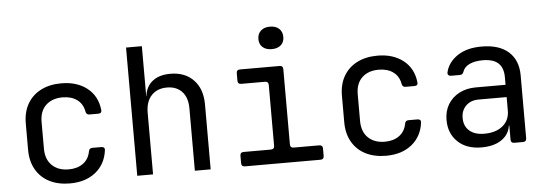

<svg xmlns="http://www.w3.org/2000/svg" viewBox="-50 -928 3101 1089"><g transform="rotate(-5 1500.0 -383.5)"><path d="M308 10Q242 10 192.5 -15Q143 -40 115.5 -87.5Q88 -135 88 -200V-350Q88 -416 115.5 -463Q143 -510 192.5 -535Q242 -560 308 -560Q397 -560 454.5 -515Q512 -470 521 -391Q524 -370 502 -370H452Q434 -370 431 -389Q423 -433 390.5 -456.5Q358 -480 308 -480Q249 -480 213.5 -446.5Q178 -413 178 -351V-200Q178 -138 213.5 -104Q249 -70 308 -70Q358 -70 390.5 -94Q423 -118 431 -161Q434 -180 452 -180H502Q524 -180 522 -161Q512 -82 455 -36Q398 10 308 10Z M692 0V-730H782V-550V-445H801L782 -424Q782 -489 821 -524.5Q860 -560 929 -560Q1012 -560 1061 -509Q1110 -458 1110 -370V0H1020V-355Q1020 -417 988.5 -450.5Q957 -484 903 -484Q847 -484 814.5 -449Q782 -414 782 -350V0Z M1305 0Q1285 0 1285 -20V-62Q1285 -82 1305 -82H1460Q1480 -82 1480 -102V-448Q1480 -468 1460 -468H1325Q1305 -468 1305 -488V-530Q1305 -550 1325 -550H1550Q1570 -550 1570 -530V-102Q1570 -82 1590 -82H1735Q1755 -82 1755 -62V-20Q1755 0 1735 0ZM1515 -649Q1482 -649 1463 -666Q1444 -683 1444 -712Q1444 -742 1463 -759.5Q1482 -777 1515 -777Q1548 -777 1567 -759.5Q1586 -742 1586 -712Q1586 -683 1567 -666Q1548 -649 1515 -649Z M2108 10Q2042 10 1992.5 -15Q1943 -40 1915.5 -87.5Q1888 -135 1888 -200V-350Q1888 -416 1915.5 -463Q1943 -510 1992.5 -535Q2042 -560 2108 -560Q2197 -560 2254.5 -515Q2312 -470 2321 -391Q2324 -370 2302 -370H2252Q2234 -370 2231 -389Q2223 -433 2190.5 -456.5Q2158 -480 2108 -480Q2049 -480 2013.5 -446.5Q1978 -413 1978 -351V-200Q1978 -138 2013.5 -104Q2049 -70 2108 -70Q2158 -70 2190.5 -94Q2223 -118 2231 -161Q2234 -180 2252 -180H2302Q2324 -180 2322 -161Q2312 -82 2255 -36Q2198 10 2108 10Z M2652 10Q2567 10 2517 -37.5Q2467 -85 2467 -162Q2467 -213 2490 -251Q2513 -289 2554 -310.5Q2595 -332 2648 -332H2818V-375Q2818 -429 2789 -455.5Q2760 -482 2701 -482Q2656 -482 2626 -468Q2596 -454 2587 -428Q2584 -419 2579 -414.5Q2574 -410 2565 -410H2515Q2505 -410 2499.5 -415.5Q2494 -421 2496 -431Q2509 -487 2562.5 -523.5Q2616 -560 2701 -560Q2801 -560 2854.5 -512Q2908 -464 2908 -378V-20Q2908 0 2888 0H2839Q2819 0 2819 -20V-100H2804L2818 -120Q2818 -80 2798 -51Q2778 -22 2741 -6Q2704 10 2652 10ZM2674 -66Q2740 -66 2779 -98Q2818 -130 2818 -185V-262H2658Q2614 -262 2586.5 -235.5Q2559 -209 2559 -165Q2559 -119 2589.5 -92.5Q2620 -66 2674 -66Z"/></g></svg>

Font: Pitagon Sans Mono
Style: Regular
Weight: 400
Monospace: yes
Designer: Travis Tran
Foundry: Pitagon
Version: Version 1.001;gftools[0.9.26]